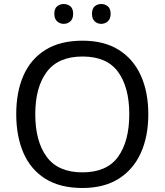

<svg xmlns="http://www.w3.org/2000/svg" viewBox="-20 -928 821 958"><path d="M720 -358Q720 -247 682.5 -164.5Q645 -82 572 -36Q499 10 391 10Q280 10 206.5 -36Q133 -82 97 -165Q61 -248 61 -359Q61 -469 97 -551Q133 -633 206.5 -679Q280 -725 392 -725Q499 -725 572 -679.5Q645 -634 682.5 -551.5Q720 -469 720 -358ZM156 -358Q156 -223 213 -145.5Q270 -68 391 -68Q513 -68 569 -145.5Q625 -223 625 -358Q625 -493 569 -569.5Q513 -646 392 -646Q271 -646 213.5 -569.5Q156 -493 156 -358ZM251 -859Q251 -885 265 -896.5Q279 -908 298 -908Q317 -908 331 -896.5Q345 -885 345 -859Q345 -834 331 -821.5Q317 -809 298 -809Q279 -809 265 -821.5Q251 -834 251 -859ZM439 -859Q439 -885 452.5 -896.5Q466 -908 485 -908Q504 -908 518 -896.5Q532 -885 532 -859Q532 -834 518 -821.5Q504 -809 485 -809Q466 -809 452.5 -821.5Q439 -834 439 -859Z"/></svg>

Font: Noto Sans Zanabazar Square
Style: Regular
Weight: 400
Version: Version 2.005; ttfautohint (v1.8.4.7-5d5b)